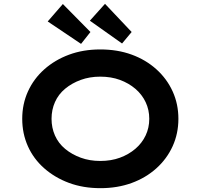

<svg xmlns="http://www.w3.org/2000/svg" viewBox="-20 -972 1047 1002"><path d="M504 10Q414 10 340 -17.5Q266 -45 210.5 -94Q155 -143 125.5 -209Q96 -275 96 -352Q96 -429 126 -495Q156 -561 211 -610Q266 -659 340 -686.5Q414 -714 503 -714Q593 -714 667 -687Q741 -660 796 -610.5Q851 -561 881 -495Q911 -429 911 -352Q911 -275 881 -209Q851 -143 796 -93.5Q741 -44 667 -17Q593 10 504 10ZM503 -132Q560 -132 606 -149Q652 -166 686.5 -195.5Q721 -225 740 -265Q759 -305 759 -352Q759 -399 740 -439Q721 -479 686.5 -508.5Q652 -538 606 -555Q560 -572 503 -572Q448 -572 401.5 -555Q355 -538 320 -509Q285 -480 267 -439.5Q249 -399 249 -352Q249 -305 267 -264.5Q285 -224 320 -195Q355 -166 401.5 -149Q448 -132 503 -132ZM617 -745 449 -864 528 -952 667 -805ZM403 -743 229 -860 308 -951 452 -805Z"/></svg>

Font: Lexend Mega SemiBold
Style: Regular
Weight: 600
Designer: Bonnie Shaver-Troup, Thomas Jockin
Foundry: Lexend
Version: Version 1.007